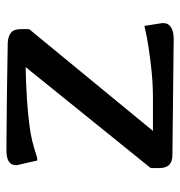

<svg xmlns="http://www.w3.org/2000/svg" viewBox="-2 -542 548 583"><g transform="rotate(-90 271.5 -250.0)"><path d="M264.2 -59.1Q305.7 -59.1 345 -63Q384.3 -66.9 415.5 -71.8Q452.1 -77.1 484.9 -85L493.2 -32.2V-26.9Q493.2 -17.6 488.5 -11.5Q483.9 -5.4 476.6 -2Q469.2 1.5 460.9 2.7Q452.6 3.9 445.3 3.9L92.3 0Q73.2 0 63.2 -9.5Q53.2 -19 53.2 -40V-65.9L359.9 -445.8Q298.3 -444.3 255.4 -441.2Q212.4 -438 183.1 -434.1Q153.8 -430.2 136.2 -425.8Q118.7 -421.4 107.7 -418Q96.7 -414.6 90.1 -412.4Q83.5 -410.2 76.2 -410.2L63 -467.8Q62 -470.2 62 -471.9Q62 -473.6 62 -475.1Q62 -503.9 106 -503.9Q124.5 -503.9 148.4 -503.7Q172.4 -503.4 198.7 -503.2Q225.1 -502.9 252.9 -502.7Q280.8 -502.4 306.6 -502Q367.7 -501 433.1 -500Q453.6 -499 464.4 -490Q475.1 -481 475.1 -460V-435.1L166 -59.1Z"/></g></svg>

Font: Artifika
Style: Medium
Weight: 500
Designer: Yulya Zhdanova | Cyreal.org
Foundry: Yulya Zhdanova | Cyreal
Version: Version 1.000